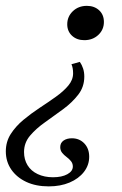

<svg xmlns="http://www.w3.org/2000/svg" viewBox="-58 -446 421 663"><path d="M110.5 197.6Q66.1 197.6 33.1 182.3Q0 166.9 -19 139.5Q-37.9 112.1 -37.9 76.6Q-37.9 43.5 -21 16.9Q-4 -9.7 22.6 -31.9Q49.2 -54 78.6 -73.4Q108.1 -92.7 134.7 -111.7Q161.3 -130.6 177.8 -150.4Q194.4 -170.2 194.4 -192.7Q194.4 -212.1 188.7 -224.2L217.7 -232.3Q225 -221.8 229 -209.3Q233.1 -196.8 233.1 -181.5Q233.1 -146 212.1 -119Q191.1 -91.9 160.1 -69Q129 -46 98 -24.2Q66.9 -2.4 46 22.2Q25 46.8 25 79Q25 104.8 37.1 124.6Q49.2 144.4 72.2 155.2Q95.2 166.1 125 166.1Q155.6 166.1 174.6 155.6Q193.5 145.2 193.5 129Q193.5 118.5 187.1 110.5Q180.6 102.4 171.8 96Q162.9 89.5 156.5 81.5Q150 73.4 150 62.1Q150 47.6 161.3 39.5Q172.6 31.5 190.3 31.5Q216.1 31.5 233.1 49.2Q250 66.9 250 95.2Q250 124.2 231.9 147.6Q213.7 171 182.3 184.3Q150.8 197.6 110.5 197.6ZM233.1 -307.3Q207.3 -307.3 190.7 -322.6Q174.2 -337.9 174.2 -362.1Q174.2 -388.7 193.5 -407.3Q212.9 -425.8 241.9 -425.8Q267.7 -425.8 284.3 -410.5Q300.8 -395.2 300.8 -370.2Q300.8 -343.5 281.5 -325.4Q262.1 -307.3 233.1 -307.3Z"/></svg>

Font: Playfair 12pt Light
Style: Italic
Weight: 300
Italic angle: -15.6°
Designer: Claus Eggers Sørensen
Foundry: Claus Eggers Sørensen
Version: Version 2.000;gftools[0.9.28]